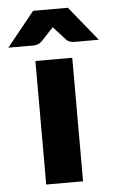

<svg xmlns="http://www.w3.org/2000/svg" viewBox="-105 -766 485 803"><g transform="rotate(-5 138.0 -364.5)"><path d="M56.2 -518.6H210.9V0H56.2ZM210.9 -728.5 328.1 -584H225.1Q215.8 -584 207.5 -586.9Q199.2 -588.9 190.4 -598.1L152.8 -639.6Q148.9 -643.6 147 -646Q144.5 -648.4 140.6 -653.3Q139.6 -651.9 137.5 -649.4Q135.3 -647 134.3 -646L127.9 -639.6L89.4 -598.1Q81.1 -590.8 73.2 -587.4Q64.9 -584 55.2 -584H-51.8L64.9 -728.5Z"/></g></svg>

Font: Lato-ExtraBold
Style: Regular
Weight: 500
Designer: Lukasz Dziedzic with Adam Twardoch and Botio Nikoltchev
Foundry: tyPoland Lukasz Dziedzic
Version: ""